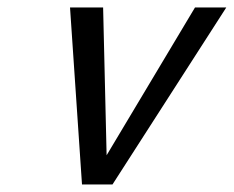

<svg xmlns="http://www.w3.org/2000/svg" viewBox="-20 -490 621 510"><path d="M581.1 -470.2 278.8 0H197.8L166 -470.2H253.9L263.2 -77.6L498 -470.2Z"/></svg>

Font: Cantarell
Style: Italic
Weight: 400
Italic angle: -16°
Designer: Dave Crossland
Version: Version 1.004